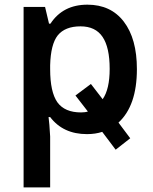

<svg xmlns="http://www.w3.org/2000/svg" viewBox="-20 -570 663 830"><path d="M356 9.8Q252.9 9.8 196.8 -64H189.9L193.4 -30.8L196.8 20V240.2H82V-540H174.8L191.9 -467.8H198.2Q252 -549.8 357.9 -549.8Q459 -549.8 515.1 -476.6Q571.8 -402.8 571.8 -271Q571.8 -113.3 492.2 -40L543 27.8L480 77.1L421.9 0Q392.6 9.8 356 9.8ZM328.1 -456.1Q261.2 -456.1 229.5 -417Q199.2 -378.4 196.8 -288.1V-271Q196.8 -172.4 228 -127.9Q259.8 -84 330.1 -84Q348.1 -84 359.9 -87.9L306.2 -157.2L373 -207L423.8 -141.1Q454.1 -184.6 454.1 -272Q454.1 -365.2 423.3 -410.6Q392.6 -456.1 328.1 -456.1Z"/></svg>

Font: Open Sans
Style: SemiBold
Weight: 600
Foundry: Ascender Corporation
Version: Version 1.10